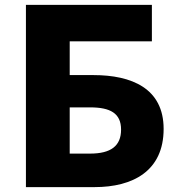

<svg xmlns="http://www.w3.org/2000/svg" viewBox="-20 -765 730 785"><path d="M86 0H367C522 0 649 -65 649 -238C649 -404 518 -458 362 -458H265V-596H601V-745H86ZM265 -137V-326H348C431 -326 475 -302 475 -235C475 -168 433 -137 348 -137Z"/></svg>

Font: Noto Sans CJK TC Black
Style: Regular
Weight: 900
Designer: Ryoko NISHIZUKA 西塚涼子 (kana, bopomofo & ideographs); Paul D. Hunt (Latin, Greek & Cyrillic); Sandoll Communications 산돌커뮤니
Foundry: Adobe
Version: Version 2.004;hotconv 1.0.118;makeotfexe 2.5.65603